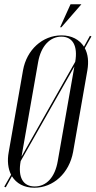

<svg xmlns="http://www.w3.org/2000/svg" viewBox="-27 -873 449 901"><path d="M261 -745 355 -853H304L255 -745ZM14 -160C6 -118 11 -81 25 -53L-7 3L0 6L29 -46C50 -12 86 8 134 8C224 8 298 -61 316 -160L383 -543C390 -584 386 -619 371 -647L402 -702L395 -705L367 -654C346 -687 309 -707 262 -707C172 -707 98 -639 81 -543ZM152 -582C165 -656 207 -701 261 -701C314 -701 339 -658 326 -583L74 -138ZM322 -561 244 -117C231 -41 191 2 136 2C81 2 56 -41 70 -117Z"/></svg>

Font: Moniqa Ita Display
Style: Italic
Weight: 400
Italic angle: -10°
Designer: Rajesh Rajput
Foundry: Rajesh Rajput
Version: Version 1.000